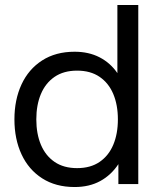

<svg xmlns="http://www.w3.org/2000/svg" viewBox="-20 -740 638 772"><path d="M38 -260Q38 -339 66.5 -400.5Q95 -462 149.5 -497Q204 -532 280 -532Q337 -532 380.5 -509.5Q424 -487 452 -446V-720H536V0H456V-80Q427 -36 383 -12Q339 12 280 12Q204 12 149.5 -23Q95 -58 66.5 -119.5Q38 -181 38 -260ZM454 -260Q454 -318 435.5 -362Q417 -406 380.5 -431Q344 -456 290 -456Q236 -456 199.5 -431Q163 -406 144.5 -362Q126 -318 126 -260Q126 -202 144.5 -158Q163 -114 199.5 -89Q236 -64 290 -64Q344 -64 380.5 -89Q417 -114 435.5 -158Q454 -202 454 -260Z"/></svg>

Font: Aspekta Variable
Style: Regular
Weight: 400
Designer: Ivo Dolenc
Version: Version 2.100